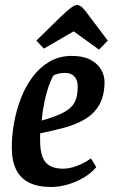

<svg xmlns="http://www.w3.org/2000/svg" viewBox="-20 -736 450 766"><path d="M184 10Q132 10 97 -7Q62 -24 44.5 -59Q27 -94 27 -149Q27 -193 35.5 -242.5Q44 -292 62 -340Q80 -388 108.5 -427Q137 -466 176.5 -489.5Q216 -513 267 -513Q311 -513 340 -498Q369 -483 383 -459Q397 -435 397 -410Q397 -356 377.5 -320.5Q358 -285 323 -263Q288 -241 241.5 -228Q195 -215 140 -204V-176Q140 -134 150 -109Q160 -84 180.5 -73.5Q201 -63 232 -63Q257 -63 286.5 -74Q316 -85 343 -104L364 -69Q345 -46 315 -28Q285 -10 250.5 0Q216 10 184 10ZM146 -255Q196 -269 225 -283Q254 -297 267.5 -313Q281 -329 285.5 -348Q290 -367 290 -391Q290 -407 284.5 -419Q279 -431 268 -438Q257 -445 238 -445Q222 -445 209.5 -441.5Q197 -438 193 -434Q184 -420 174.5 -393Q165 -366 157.5 -330.5Q150 -295 146 -255ZM375 -538 274 -611 155 -542 125 -574 220 -667Q247 -693 262.5 -704.5Q278 -716 287 -716Q298 -716 309 -705.5Q320 -695 336 -672L410 -574Z"/></svg>

Font: Faustina SemiBold
Style: Italic
Weight: 600
Italic angle: -8°
Designer: Alfonso Garcia
Foundry: http://www.omnibus-type.com
Version: Version 1.200